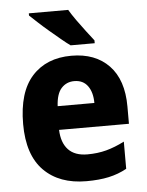

<svg xmlns="http://www.w3.org/2000/svg" viewBox="-54 -810 662 865"><g transform="rotate(-5 276.5 -378.0)"><path d="M283 -559Q391 -559 453 -494.5Q515 -430 515 -309V-231H199Q201 -173 230.5 -141.5Q260 -110 317 -110Q363 -110 402.5 -120.5Q442 -131 485 -153V-30Q447 -9 403.5 0.5Q360 10 302 10Q180 10 110 -60.5Q40 -131 40 -271Q40 -415 105 -487Q170 -559 283 -559ZM286 -444Q251 -444 228 -419Q205 -394 202 -338H368Q368 -386 347 -415Q326 -444 286 -444ZM287 -766Q300 -744 319.5 -716.5Q339 -689 359 -663Q379 -637 393 -619V-606H284Q267 -618 243 -638Q219 -658 193 -680Q167 -702 145 -722.5Q123 -743 109 -756V-766Z"/></g></svg>

Font: Noto Sans Telugu SemiCondensed ExtraBold
Style: Regular
Weight: 800
Width: 4
Designer: Jelle Bosma - Monotype Design Team
Foundry: Monotype Imaging Inc.
Version: Version 2.005; ttfautohint (v1.8.4.7-5d5b)